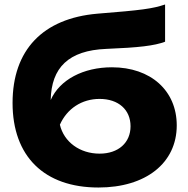

<svg xmlns="http://www.w3.org/2000/svg" viewBox="-20 -820 839 856"><path d="M419 16C630 16 768 -93 768 -261C768 -416 652 -520 479 -520C352 -520 246 -465 206 -374C209 -519 286 -595 453 -602C600 -608 668 -616 716 -634V-800C659 -781 614 -775 414 -759C171 -738 36 -597 36 -361C36 -123 177 16 419 16ZM424 -135C336 -135 265 -187 247 -264C279 -336 345 -379 424 -379C508 -379 562 -331 562 -257C562 -184 508 -135 424 -135Z"/></svg>

Font: Bounded
Style: Bold
Weight: 700
Designer: Vlad Churkin
Version: Version 3.0